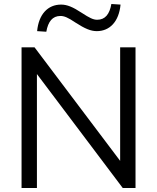

<svg xmlns="http://www.w3.org/2000/svg" viewBox="-20 -942 787 962"><path d="M88 0H165V-571L595 0H659V-705H582V-136L153 -705H88ZM166 -786 212 -783C221 -834 243 -862 283 -862C302 -862 321 -854 358 -829C406 -798 435 -786 465 -786C530 -786 576 -834 584 -919L538 -922C529 -871 507 -843 467 -843C447 -843 429 -852 389 -878C345 -907 316 -919 286 -919C220 -919 174 -871 166 -786Z"/></svg>

Font: Poppy and Pepper
Style: Regular
Weight: 400
Designer: Thy Ha
Foundry: Thy Ha
Version: Version 0.001;Glyphs 3.2 (3227)